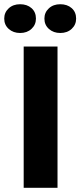

<svg xmlns="http://www.w3.org/2000/svg" viewBox="-32 -888 380 908"><path d="M240 -668V0H80V-668ZM-12 -800Q-12 -829 9 -848.5Q30 -868 63 -868Q96 -868 117 -849.5Q138 -831 138 -800Q138 -771 117 -751.5Q96 -732 63 -732Q31 -732 9.5 -751Q-12 -770 -12 -800ZM178 -800Q178 -829 199 -848.5Q220 -868 253 -868Q286 -868 307 -849.5Q328 -831 328 -800Q328 -771 307 -751.5Q286 -732 253 -732Q221 -732 199.5 -751Q178 -770 178 -800Z"/></svg>

Font: Madhuban Bold
Style: Regular
Weight: 700
Designer: jaikishan Patel
Foundry: MagicType
Version: Version 1.000